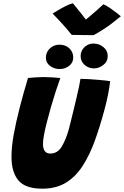

<svg xmlns="http://www.w3.org/2000/svg" viewBox="-20 -1151 766 1186"><path d="M241.5 14.5Q137 14.5 94 -36.2Q51 -87 51 -182.5Q51 -245 65 -321.5Q79 -398 102.5 -489.5Q113 -532 126 -576.8Q139 -621.5 153 -669.5Q177 -671.5 201.8 -673.2Q226.5 -675 248 -675Q275.5 -675 303 -673.2Q330.5 -671.5 352.5 -669Q339.5 -633 324.2 -586.2Q309 -539.5 295 -490.5Q282 -444.5 270.5 -400.2Q259 -356 252.2 -320Q245.5 -284 245.5 -262.5Q245.5 -202.5 291 -202.5Q335.5 -202.5 361.5 -245.8Q387.5 -289 406 -356Q411 -375.5 419 -407.8Q427 -440 436.2 -478.2Q445.5 -516.5 454.2 -553.8Q463 -591 469 -620.2Q475 -649.5 477 -664Q499.5 -664 528.5 -662.2Q557.5 -660.5 586 -658Q614.5 -655.5 635 -653.2Q655.5 -651 660.5 -649.5Q656 -610.5 646.8 -564Q637.5 -517.5 624.5 -470Q597.5 -369.5 565.8 -281.8Q534 -194 491.2 -127.2Q448.5 -60.5 387.8 -23Q327 14.5 241.5 14.5ZM560.5 -728.5Q527 -728.5 502.5 -750.2Q478 -772 478 -804.5Q478 -836.5 501.2 -859.2Q524.5 -882 556.5 -882Q592 -882 618.8 -860.2Q645.5 -838.5 645.5 -805Q645.5 -770.5 618.2 -749.5Q591 -728.5 560.5 -728.5ZM348 -724.5Q314.5 -724.5 289 -744Q263.5 -763.5 263.5 -794.5Q263.5 -828.5 288 -851.8Q312.5 -875 347 -875Q385.5 -875 409 -851.8Q432.5 -828.5 432.5 -795.5Q432.5 -764.5 407.5 -744.5Q382.5 -724.5 348 -724.5ZM618.5 -1124.5Q636.5 -1117.5 660.2 -1101Q684 -1084.5 703.2 -1069.5Q722.5 -1054.5 726.5 -1050.5Q662.5 -997.5 619 -970Q575.5 -942.5 558.5 -934Q546.5 -934 521 -934.2Q495.5 -934.5 468 -934.8Q440.5 -935 423 -935.5Q395 -970.5 366.2 -1002.2Q337.5 -1034 305 -1067Q318 -1075.5 339.8 -1088.5Q361.5 -1101.5 385.8 -1113.5Q410 -1125.5 430 -1131Q456 -1100 478.2 -1071.8Q500.5 -1043.5 510.5 -1030Q520 -1038 538.5 -1053.5Q557 -1069 578.5 -1088Q600 -1107 618.5 -1124.5Z"/></svg>

Font: Grandstander ExtraBold
Style: Italic
Weight: 800
Italic angle: -15°
Designer: Tyler Finck
Foundry: Etcetera Type Co
Version: Version 1.200; ttfautohint (v1.8.3)